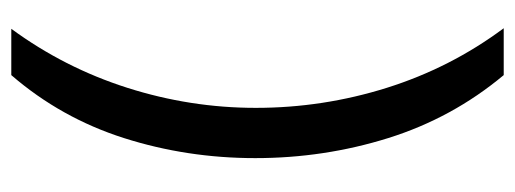

<svg xmlns="http://www.w3.org/2000/svg" viewBox="-306 -448 912 340"><g transform="rotate(90 150.0 -278.0)"><path d="M260 -274Q260 -153 224.5 -41.5Q189 70 113 158H31Q100 64 135.5 -47.5Q171 -159 171 -275Q171 -394 135.5 -507Q100 -620 30 -714H113Q189 -623 224.5 -509.5Q260 -396 260 -274Z"/></g></svg>

Font: RS Noto Sans
Style: Regular
Weight: 400
Designer: Monotype Design Team
Foundry: Monotype Imaging Inc.
Version: Version 3.10